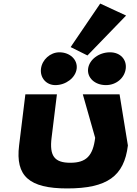

<svg xmlns="http://www.w3.org/2000/svg" viewBox="-20 -1042 769 1077"><path d="M596.8 -748.6C535.1 -748.6 480.5 -707.6 474.2 -656.6C467.9 -605.6 512.5 -564.6 574.2 -564.6C633 -564.6 679 -605.6 685.3 -656.6C691.6 -707.6 655.6 -748.6 596.8 -748.6ZM313.2 -748.6C262.2 -748.6 216.2 -707.6 209.9 -656.6C203.6 -605.6 239.6 -564.6 290.6 -564.6C349.2 -564.6 403.8 -605.6 410.1 -656.6C416.3 -707.6 371.8 -748.6 313.2 -748.6ZM376.2 -777.9 470.6 -730.9 687.3 -954.8 542.1 -1022ZM299.3 -513H122.3L87.1 -226C65.9 -54 143.5 15 356.7 15C581.9 15 676.3 -54 697.4 -226L650.7 -513H444.5L513.8 -269C501.4 -168 463.9 -129 374.4 -129C284.8 -129 256.9 -168 269.3 -269Z"/></svg>

Font: Hussar
Style: BdSuprExtOblOne
Weight: 700
Foundry: Cannot Into Space Fonts
Version: Version 2.00